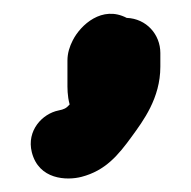

<svg xmlns="http://www.w3.org/2000/svg" viewBox="-20 -163 278 279"><path d="M78 -75V-45C78 -34.8 77.7 -24.2 81.2 -11.2C76.3 -5.6 73.1 -4.1 65.1 -2.5C41.5 2.2 18.4 26.8 26.2 58.1C36.3 98.3 77.1 99.5 98.4 94C133.3 84.9 151.8 62.5 171.5 35.4C187.9 12.8 213 -20.3 213 -66V-86C213 -112.8 192.9 -135.9 164.1 -137C128.5 -155.6 97.1 -126.9 85.7 -104.3C81.2 -95.5 78 -85.9 78 -75Z"/></svg>

Font: NumbBunny
Style: Bk
Weight: 400
Designer: Robert Jablonski
Foundry: Cannot Into Space Fonts
Version: Version 1.0